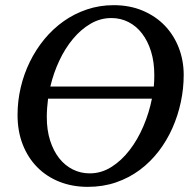

<svg xmlns="http://www.w3.org/2000/svg" viewBox="-20 -707 750 743"><path d="M166 -325.2Q163.6 -306.6 162.4 -289.3Q161.1 -272 161.1 -253.9Q161.1 -203.1 174.1 -162.8Q187 -122.6 209.2 -94.5Q231.4 -66.4 261.7 -51.3Q292 -36.1 327.1 -36.1Q372.1 -36.1 411.1 -60.8Q450.2 -85.4 481.4 -126Q512.7 -166.5 534.9 -218.5Q557.1 -270.5 567.9 -325.2ZM577.1 -417Q577.1 -466.8 564.7 -507.3Q552.2 -547.9 530 -576.9Q507.8 -606 477.3 -621.6Q446.8 -637.2 411.1 -637.2Q368.2 -637.2 330.6 -615.2Q293 -593.3 262.5 -556.6Q231.9 -520 209.5 -472.2Q187 -424.3 174.8 -372.1H575.2Q576.2 -383.3 576.7 -394.8Q577.1 -406.2 577.1 -417ZM690.9 -417Q690.9 -364.3 679.7 -311.8Q668.5 -259.3 647 -210.9Q625.5 -162.6 593.8 -121.3Q562 -80.1 520.8 -49.3Q479.5 -18.6 429 -1.2Q378.4 16.1 319.8 16.1Q259.8 16.1 210 -3.7Q160.2 -23.4 124 -60.1Q87.9 -96.7 67.9 -147.9Q47.9 -199.2 47.9 -262.2Q47.9 -315.9 60.1 -368.2Q72.3 -420.4 95.5 -467.8Q118.7 -515.1 151.6 -555.2Q184.6 -595.2 225.8 -624.5Q267.1 -653.8 316.2 -670.4Q365.2 -687 419.9 -687Q481.9 -687 532.2 -665.8Q582.5 -644.5 617.7 -607.9Q652.8 -571.3 671.9 -522Q690.9 -472.7 690.9 -417Z"/></svg>

Font: Charis SIL Afr
Style: Italic
Weight: 400
Italic angle: -11°
Foundry: SIL International
Version: Version 5.000